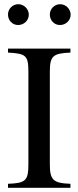

<svg xmlns="http://www.w3.org/2000/svg" viewBox="-20 -893 373 913"><path d="M316 -823C316 -850 293 -873 266 -873C239 -873 217 -851 217 -824C217 -796 238 -774 265 -774C293 -774 316 -796 316 -823ZM117 -823C117 -850 94 -873 67 -873C40 -873 18 -851 18 -824C18 -796 39 -774 66 -774C94 -774 117 -796 117 -823ZM315 0V-19C233 -22 217 -37 217 -112V-551C217 -627 231 -639 315 -643V-662H18V-643C103 -638 115 -630 115 -551V-112C115 -34 102 -22 18 -19V0Z"/></svg>

Font: XITS Math
Style: Regular
Weight: 400
Designer: MicroPress Inc., with final additions and corrections provided by Coen Hoffman, Elsevier (retired)
Version: Version 1.108